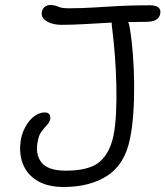

<svg xmlns="http://www.w3.org/2000/svg" viewBox="-20 -733 659 765"><path d="M234 12Q169 12 127.5 -13.5Q86 -39 70 -83Q54 -127 64 -181Q69 -204 78.5 -222.5Q88 -241 101 -255.5Q114 -270 129 -277.5Q144 -285 158 -285Q172 -285 177 -277Q182 -269 180 -258Q177 -245 166.5 -234Q156 -223 145.5 -209Q135 -195 131 -173Q119 -119 145 -86Q171 -53 242 -53Q334 -53 375.5 -87Q417 -121 432 -192Q440 -231 442.5 -284.5Q445 -338 443.5 -397.5Q442 -457 437.5 -514.5Q433 -572 427 -619Q425 -631 425 -643Q368 -640 318 -637Q264 -634 224 -634Q210 -634 195.5 -637Q181 -640 169 -646.5Q157 -653 150.5 -663Q144 -673 147 -687Q150 -699 158.5 -706Q167 -713 181 -713Q194 -713 202 -710Q210 -707 220.5 -703.5Q231 -700 252 -700Q304 -700 351 -703Q398 -706 452 -709Q506 -712 579 -712Q590 -712 600 -709Q610 -706 615.5 -698.5Q621 -691 618 -676Q611 -646 562 -646Q526 -646 491 -645Q495 -635 497 -622Q505 -575 509.5 -516.5Q514 -458 514.5 -397Q515 -336 511 -280Q507 -224 498 -181Q478 -79 408.5 -33.5Q339 12 234 12Z"/></svg>

Font: Shantell Sans Light Light
Style: Italic
Weight: 300
Italic angle: -11°
Version: Version 1.008;[ac192a2d6]